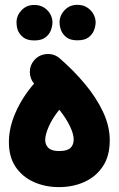

<svg xmlns="http://www.w3.org/2000/svg" viewBox="-20 -703 489 790"><path d="M16.6 -118.2Q16.6 -178.2 44.7 -241.5Q72.8 -304.7 120.1 -358.9Q103 -379.4 102.8 -406.7Q102.5 -434.1 120.6 -455.1Q140.6 -478 171.6 -480.5Q202.6 -482.9 225.6 -462.9Q283.2 -413.1 329.8 -357.2Q376.5 -301.3 404.1 -242.4Q431.6 -183.6 431.6 -125.5Q431.6 -61 403.1 -18.3Q374.5 24.4 327.1 45.7Q279.8 66.9 222.7 66.9Q166.5 66.9 119.6 46.1Q72.8 25.4 44.7 -15.6Q16.6 -56.6 16.6 -118.2ZM166 -127.4Q166 -107.4 179.2 -94.5Q192.4 -81.5 222.7 -81.5Q256.3 -81.5 269.8 -94.2Q283.2 -106.9 283.2 -129.4Q283.2 -150.9 268.3 -182.6Q253.4 -214.4 224.1 -251.5Q195.8 -216.8 180.9 -182.9Q166 -148.9 166 -127.4ZM225.1 -611.3Q225.1 -639.2 245.8 -661.1Q266.6 -683.1 297.9 -683.1Q320.8 -683.1 336.7 -673.3Q352.5 -663.6 361.8 -649.4Q373.5 -630.9 373.5 -611.3Q373.5 -596.7 367.2 -579.3Q360.8 -562 344.7 -549.6Q328.6 -537.1 298.8 -537.1Q268.6 -537.1 252.9 -549.8Q237.3 -562.5 231 -579.1Q225.1 -595.2 225.1 -611.3ZM47.9 -610.8Q47.9 -638.7 68.4 -660.6Q88.9 -682.6 120.6 -682.6Q143.6 -682.6 159.4 -672.9Q175.3 -663.1 184.6 -648.9Q195.8 -630.9 195.8 -610.8Q195.8 -596.2 189.5 -578.9Q183.1 -561.5 167 -549.1Q150.9 -536.6 121.6 -536.6Q91.3 -536.6 75.7 -549.3Q60.1 -562 53.2 -578.6Q50.3 -586.9 49.1 -595.2Q47.9 -603.5 47.9 -610.8Z"/></svg>

Font: Mikhak-DS1-FD ExtraBold
Style: Regular
Weight: 800
Designer: Amin Abedi
Version: Version 3.2